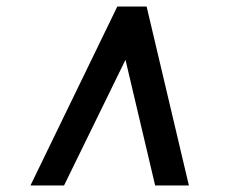

<svg xmlns="http://www.w3.org/2000/svg" viewBox="-20 -768 690 586"><path d="M73 -202 338 -748H427.5L556.5 -202H453.5L363 -585.5L175.5 -202Z"/></svg>

Font: Merriweather 24pt
Style: Bold Italic
Weight: 700
Italic angle: -7.8°
Designer: Eben Sorkin
Foundry: Eben Sorkin
Version: Version 2.101